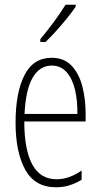

<svg xmlns="http://www.w3.org/2000/svg" viewBox="-20 -835 428 814"><path d="M199 -590Q252 -590 283.5 -556.5Q315 -523 329 -469Q343 -415 343 -354V-320H83Q83 -200 117 -137.5Q151 -75 220 -75Q273 -75 326 -112V-73Q304 -59 276.5 -50Q249 -41 218 -41Q128 -41 87 -115.5Q46 -190 46 -315Q46 -442 83.5 -516Q121 -590 199 -590ZM199 -557Q149 -557 119 -506.5Q89 -456 84 -352H308Q309 -408 298 -454.5Q287 -501 262.5 -529Q238 -557 199 -557ZM301 -807Q285 -783 262.5 -755.5Q240 -728 216 -701.5Q192 -675 173 -657H151V-669Q184 -709 209 -743Q234 -777 258 -815H301Z"/></svg>

Font: Noto Sans Tamil UI ExtraCondensed ExtraLight
Style: Regular
Weight: 200
Width: 2
Designer: Jelle Bosma - Monotype Design Team
Foundry: Monotype Imaging Inc.
Version: Version 2.004; ttfautohint (v1.8.4.7-5d5b)